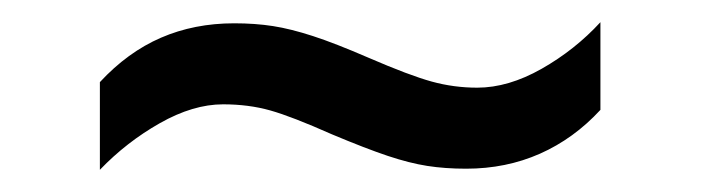

<svg xmlns="http://www.w3.org/2000/svg" viewBox="-20 -409 632 173"><path d="M70 -335Q95 -362 125 -375Q155 -388 191 -388Q210 -388 226 -385.5Q242 -383 262 -376.5Q282 -370 312 -357Q349 -341 369 -335.5Q389 -330 410 -330Q438 -330 468 -347Q498 -364 521 -389V-310Q497 -284 466.5 -270.5Q436 -257 400 -257Q381 -257 365 -259.5Q349 -262 329.5 -268.5Q310 -275 279 -288Q243 -304 223.5 -309.5Q204 -315 181 -315Q154 -315 124 -298Q94 -281 70 -256Z"/></svg>

Font: uoriya15
Style: Book
Weight: 400
Designer: Jelle Bosma - Monotype Design Team
Foundry: Monotype Imaging Inc.
Version: Version 2.003